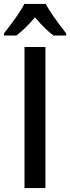

<svg xmlns="http://www.w3.org/2000/svg" viewBox="-55 -952 355 972"><path d="M-35 -772H28C61 -798 81 -817 122 -864C159 -821 188 -793 216 -772H280V-783C231 -845 192 -901 177 -932H68C52 -899 17 -849 -35 -783ZM69 0H175V-714H69Z"/></svg>

Font: Kathrein 67 Medium Condensed
Style: Regular
Weight: 500
Width: 3
Designer: Lazydogs Typefoundry, based on Open Sans by Ascender Corporation
Foundry: Lazydogs Typefoundry
Version: Version 1.003;PS 001.003;hotconv 1.0.88;makeotf.lib2.5.64775